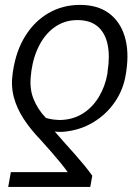

<svg xmlns="http://www.w3.org/2000/svg" viewBox="-20 -573 558 777"><path d="M345.2 183.6H13.2L23.9 123.5H253.9Q243.7 108.9 227.1 88.4Q210.4 67.9 189.2 43.5Q168 19 144.5 -6.8Q103.5 -49.3 75.7 -92Q47.9 -134.8 35.9 -179.9Q23.9 -225.1 31.2 -275.4L32.7 -285.6Q44.9 -367.2 82.3 -427.2Q119.6 -487.3 176.8 -520.3Q233.9 -553.2 303.7 -553.2Q375 -553.2 420.7 -519.5Q466.3 -485.8 484.6 -425.8Q502.9 -365.7 491.2 -285.6L489.7 -275.9Q480.5 -212.9 445.8 -161.6Q411.1 -110.4 357.2 -77.9Q303.2 -45.4 235.8 -39.6Q226.1 -39.1 219 -39.3Q211.9 -39.6 201.7 -40.5Q223.1 -15.6 244.1 7.8Q265.1 31.2 284.7 53.2Q304.2 75.2 321.5 96.4Q338.9 117.7 353.5 138.2ZM414.6 -274.9 415.5 -284.7Q425.3 -346.2 415.5 -392.8Q405.8 -439.5 375.5 -465.6Q345.2 -491.7 293.5 -491.7Q243.2 -491.7 204.3 -465.3Q165.5 -439 140.6 -392.6Q115.7 -346.2 106.9 -285.6L106 -275.4Q97.7 -218.3 115.2 -173.8Q132.8 -129.4 166 -95.7Q180.7 -91.3 193.8 -89.6Q207 -87.9 221.2 -87.4Q273.9 -87.9 314.2 -113Q354.5 -138.2 380.1 -180.9Q405.8 -223.6 414.6 -274.9Z"/></svg>

Font: Inter Light
Style: Italic
Weight: 300
Italic angle: -9.3988°
Designer: Rasmus Andersson
Foundry: rsms
Version: Version 4.001;git-66647c0bb